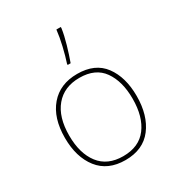

<svg xmlns="http://www.w3.org/2000/svg" viewBox="-191 -930 983 1062"><g transform="rotate(-30 300.0 -398.5)"><path d="M70 -264Q70 -391 132.5 -464Q195 -537 305 -537Q419 -537 474.5 -462Q530 -387 530 -267Q530 -143 471.5 -66.5Q413 10 300 10Q188 10 129 -65.5Q70 -141 70 -264ZM503 -265Q503 -376 455 -444Q407 -512 305 -512Q207 -512 152 -446.5Q97 -381 97 -263Q97 -149 148.5 -82Q200 -15 300 -15Q401 -15 452 -82.5Q503 -150 503 -265ZM285 -613Q299 -655 311.5 -708.5Q324 -762 329 -807H357V-799Q351 -757 335.5 -703.5Q320 -650 304 -606H285Z"/></g></svg>

Font: Noto Sans Mono UI Thin
Style: Regular
Weight: 250
Monospace: yes
Designer: Monotype Design team
Foundry: Monotype Imaging Inc.
Version: Version 1.000